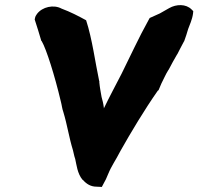

<svg xmlns="http://www.w3.org/2000/svg" viewBox="-20 -735 783 758"><path d="M117 -658C127 -629 135 -600 143 -574L145 -572C163 -541 196 -437 220 -335C224 -321 225 -306 230 -293C246 -240 252 -194 268 -142C270 -136 272 -121 277 -107C282 -86 285 -50 306 -25H307C321 -9 338 2 361 2L382 3L391 -14C396 -23 400 -30 407 -48C421 -82 435 -99 456 -140C496 -211 551 -303 603 -377L606 -379L617 -405C627 -424 634 -442 645 -459L646 -460C656 -479 667 -500 679 -520L680 -521C688 -536 696 -553 705 -569L706 -571L707 -572C713 -588 718 -604 723 -621C728 -635 739 -658 742 -681L743 -691L736 -698C714 -720 676 -719 648 -703L611 -682C599 -677 584 -670 571 -664L566 -655C527 -585 495 -514 460 -444C437 -399 413 -355 390 -307V-310C388 -327 384 -341 381 -352C378 -370 374 -389 372 -411L373 -412L372 -413C356 -488 344 -582 320 -655C289 -672 258 -688 223 -701C192 -718 147 -708 126 -680C122 -675 119 -669 118 -663Z"/></svg>

Font: Vapor
Style: BlkObl
Weight: 900
Foundry: Cannot Into Space Fonts
Version: Version 0.179